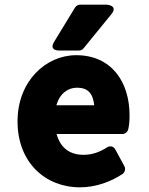

<svg xmlns="http://www.w3.org/2000/svg" viewBox="-20 -764 636 821"><path d="M55 -245C55 -70 173 37 322 37C390 37 454 13 504 -20C514 -27 518 -42 512 -53L473 -125C465 -140 449 -141 438 -134C405 -113 374 -102 337 -102C278 -102 238 -132 222 -191H504C514 -191 525 -199 528 -210C532 -225 534 -246 534 -270C534 -416 455 -528 306 -528C176 -528 55 -417 55 -245ZM221 -314C236 -365 271 -389 309 -389C354 -389 377 -367 383 -314ZM456 -703C487 -741 437 -744 437 -744H322C313 -744 306 -739 301 -732L212 -586C187 -546 233 -548 233 -548H318C325 -548 332 -551 337 -557Z"/></svg>

Font: Falling Sky
Style: Blk
Weight: 900
Designer: Paul D. Hunt
Foundry: Adobe Systems Incorporated
Version: Version 1.02